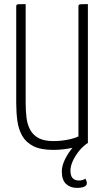

<svg xmlns="http://www.w3.org/2000/svg" viewBox="-20 -720 507 935"><path d="M355 195Q322 195 301.5 175.5Q281 156 281 115Q281 87 297 55Q313 23 333 0Q314 4 289 7Q264 10 240 10Q178 10 142 -8.5Q106 -27 88 -59Q70 -91 64.5 -132Q59 -173 59 -219V-687Q59 -694 61 -696.5Q63 -699 72.5 -699.5Q82 -700 105 -700V-218Q105 -181 109 -147.5Q113 -114 127 -88Q141 -62 168 -47.5Q195 -33 240 -33Q277 -33 311.5 -40Q346 -47 362 -56V-688Q362 -695 364.5 -697Q367 -699 376.5 -699.5Q386 -700 408 -700V-24Q386 -10 366.5 13.5Q347 37 335 63Q323 89 323 111Q323 159 364 159Q375 159 382.5 156.5Q390 154 396 150Q399 155 401 161Q403 167 403 172Q403 184 389.5 189.5Q376 195 355 195Z"/></svg>

Font: Yanone Kaffeesatz Light
Style: Regular
Weight: 300
Designer: Yanone (Cyrillic: Daniel Pouzeot, Huerta Tipografica, and Cyreal)
Foundry: Yanone
Version: Version 2.003